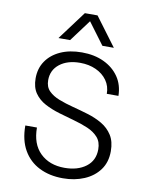

<svg xmlns="http://www.w3.org/2000/svg" viewBox="-100 -1004 850 1089"><g transform="rotate(10 325.0 -460.0)"><path d="M338 12Q261 12 202 -17.5Q143 -47 110 -104.5Q77 -162 77 -246H144Q144 -151 197 -99.5Q250 -48 337 -48Q413 -48 460.5 -84Q508 -120 508 -184Q508 -227 485 -253Q462 -279 424.5 -295Q387 -311 343 -323Q299 -335 254 -348.5Q209 -362 171.5 -382Q134 -402 111 -435Q88 -468 88 -520Q88 -577 117 -619.5Q146 -662 198.5 -686Q251 -710 322 -710Q394 -710 449 -684Q504 -658 535.5 -612Q567 -566 568 -503H501Q501 -547 477.5 -580Q454 -613 413.5 -631.5Q373 -650 322 -650Q249 -650 204.5 -615Q160 -580 160 -522Q160 -483 183 -460Q206 -437 243.5 -422.5Q281 -408 325.5 -396.5Q370 -385 414.5 -371.5Q459 -358 496.5 -336Q534 -314 557 -278Q580 -242 580 -186Q580 -123 548 -79Q516 -35 461 -11.5Q406 12 338 12ZM176 -767 299 -932H372L495 -767H429L336 -892L243 -767Z"/></g></svg>

Font: Azeret Mono ExtraLight
Style: Regular
Weight: 250
Designer: Martin Vácha
Foundry: Displaay
Version: Version 1.002